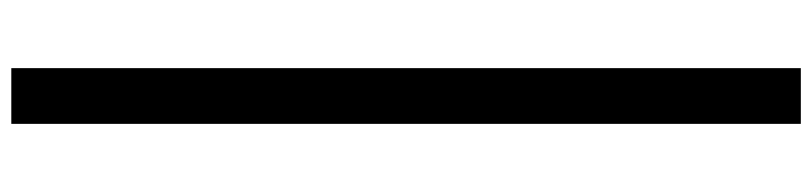

<svg xmlns="http://www.w3.org/2000/svg" viewBox="-582 -518 1471 348"><g transform="rotate(-90 154.0 -344.5)"><path d="M103 -1060H204V371H103Z"/></g></svg>

Font: Matangi SemiBold
Style: Regular
Weight: 600
Designer: Prashant Pant
Foundry: The Graphic Ant
Version: Version 3.002